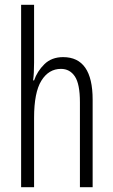

<svg xmlns="http://www.w3.org/2000/svg" viewBox="-20 -780 472 800"><path d="M122 -519Q122 -475 118 -445H122Q135 -483 165 -512.5Q195 -542 243 -542Q366 -542 366 -365V0H313V-354Q313 -430 292 -461.5Q271 -493 234 -493Q183 -493 152.5 -444Q122 -395 122 -289V0H68V-760H122Z"/></svg>

Font: Noto Sans Sinhala UI ExtraCondensed Light
Style: Regular
Weight: 300
Width: 2
Designer: Jelle Bosma - Monotype Design Team
Foundry: Monotype Imaging Inc.
Version: Version 2.006; ttfautohint (v1.8.4.7-5d5b)